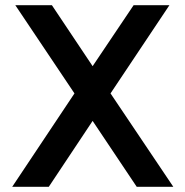

<svg xmlns="http://www.w3.org/2000/svg" viewBox="-20 -720 712 740"><path d="M337 -465 180 -700H39L267 -360L27 0H168L337 -254L507 0H648L406 -360L633 -700H495Z"/></svg>

Font: Advent Pro Expanded
Style: Bold
Weight: 700
Width: 7
Designer: VivaRado, Andreas Kalpakidis
Foundry: VivaRado, Andreas Kalpakidis
Version: Version 3.000